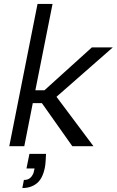

<svg xmlns="http://www.w3.org/2000/svg" viewBox="-20 -740 591 972"><path d="M213 39Q212 58 211 76Q210 94 207 109Q196 164 166.5 188Q137 212 93 212L101 171Q118 171 128.5 164Q139 157 145 145Q148 141 149 137.5Q150 134 151 130L155 113H114L129 39ZM170 -720H246L159 -283H205L445 -500H551L266 -250L453 0H346L192 -218H146L103 0H27Z"/></svg>

Font: Albert Sans
Style: Italic
Weight: 400
Italic angle: -11.25°
Designer: Andreas Rasmussen
Foundry: a.Foundry
Version: Version 1.025